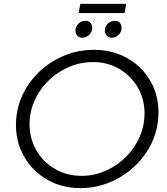

<svg xmlns="http://www.w3.org/2000/svg" viewBox="-20 -961 859 987"><path d="M794 -366Q790 -265 733.5 -179.5Q677 -94 586.5 -44Q496 6 393 6Q299 6 223.5 -37Q148 -80 105 -154Q62 -228 62 -318Q62 -423 117 -512Q172 -601 264.5 -653Q357 -705 463 -705Q560 -705 637.5 -660Q715 -615 757 -537.5Q799 -460 794 -366ZM132 -322Q132 -249 167 -188Q202 -127 263.5 -92Q325 -57 399 -57Q483 -57 558 -101Q633 -145 678 -219Q723 -293 723 -379Q723 -452 688 -512Q653 -572 592.5 -607Q532 -642 458 -642Q373 -642 298 -598.5Q223 -555 177.5 -481.5Q132 -408 132 -322ZM454 -818Q454 -797 438.5 -782Q423 -767 403 -767Q387 -767 377.5 -777.5Q368 -788 368 -804Q368 -825 383.5 -839.5Q399 -854 420 -854Q435 -854 444.5 -844Q454 -834 454 -818ZM605 -818Q605 -797 589.5 -782Q574 -767 554 -767Q539 -767 529 -778Q519 -789 519 -804Q519 -825 534.5 -839.5Q550 -854 571 -854Q586 -854 595.5 -844Q605 -834 605 -818ZM393 -941H629L620 -894H384Z"/></svg>

Font: Gontserrat Light
Style: Italic
Weight: 300
Italic angle: -11.3°
Designer: Julieta Ulanovsky
Foundry: Julieta Ulanovsky
Version: Version 6.001